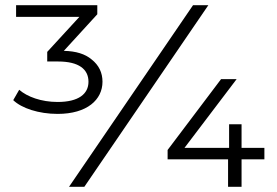

<svg xmlns="http://www.w3.org/2000/svg" viewBox="-20 -720 1069 740"><path d="M202 -281C316 -281 375 -336 375 -405C375 -440 361 -469 333 -491C308 -512 273 -523 226 -524L355 -665V-700H42V-655H286L162 -520V-483H204C284 -483 321 -453 321 -405C321 -358 283 -327 202 -327C139 -327 85 -347 54 -374L31 -334C63 -303 129 -281 202 -281ZM305 0 783 -700H724L246 0ZM911 0V-106H999V-150H911V-241H863V-150H691L892 -415H832L626 -142V-106H859V0Z"/></svg>

Font: Montserrat Z
Style: Regular
Weight: 400
Designer: Julieta Ulanovsky
Foundry: Julieta Ulanovsky
Version: Version 8.000